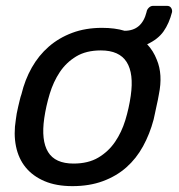

<svg xmlns="http://www.w3.org/2000/svg" viewBox="-20 -625 612 655"><path d="M34 -217Q35 -226 37 -237.5Q39 -249 42 -261Q45 -273 47.5 -284Q50 -295 53 -303Q65 -353 88.5 -394.5Q112 -436 146.5 -466Q181 -496 226.5 -513Q272 -530 328 -530Q372 -530 405 -520Q464 -520 480 -584Q481 -592 487.5 -598.5Q494 -605 502 -605H550Q559 -605 563.5 -598.5Q568 -592 567 -584Q557 -545 538 -518Q519 -491 482 -474Q503 -452 515 -421Q536 -371 522 -303Q521 -295 518.5 -284Q516 -273 513.5 -261Q511 -249 508.5 -237.5Q506 -226 504 -217Q491 -168 468 -126Q445 -84 411 -54Q377 -24 331 -7Q285 10 227 10Q172 10 132 -7Q92 -24 67.5 -54Q43 -84 34.5 -126Q26 -168 34 -217ZM231 -67Q281 -67 315.5 -87.5Q350 -108 372.5 -141Q395 -174 407.5 -215Q420 -256 426 -298Q437 -374 412 -413.5Q387 -453 324 -453Q274 -453 240 -432.5Q206 -412 184 -379Q162 -346 149.5 -304.5Q137 -263 131 -222Q120 -146 144 -106.5Q168 -67 231 -67Z"/></svg>

Font: SVN-Rubik
Style: Italic
Weight: 400
Italic angle: -12°
Designer: Hubert and Fischer
Foundry: Hubert & Fischer
Version: Version 2.101; ttfautohint (v1.8.3)